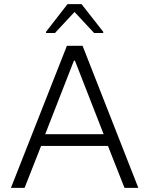

<svg xmlns="http://www.w3.org/2000/svg" viewBox="-20 -910 723 930"><path d="M33 0ZM583 0 503 -203H179L99 0H33L304 -688H380L650 0ZM343 -616H338L199 -260H482ZM203 -750V-756L307 -890H375L480 -756V-750H436L341 -852L246 -750Z"/></svg>

Font: Azeri Sans Light
Style: Regular
Weight: 300
Designer: Hector Gatti & Omnibus-Type (original fonts) / Cristiano Sobral (main changes and remastering)
Version: Version 1.000; ttfautohint (v1.6)